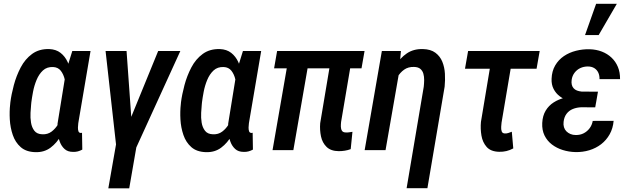

<svg xmlns="http://www.w3.org/2000/svg" viewBox="-20 -800 3354 1023"><path d="M34.2 -244.1 35.2 -254.9Q40.5 -296.9 53.7 -346.4Q66.9 -396 90.3 -440.7Q113.8 -485.4 151.1 -512.7Q188.5 -540 242.2 -538.6Q278.8 -537.1 302.7 -518.3Q326.7 -499.5 340.3 -469.7Q354 -439.9 359.6 -405Q365.2 -370.1 365.7 -335.9Q366.2 -301.8 364.3 -274.9L360.8 -247.1Q354.5 -209.5 341.3 -164.6Q328.1 -119.6 305.7 -79.1Q283.2 -38.6 249.3 -13.2Q215.3 12.2 168 10.7Q119.1 9.3 90.3 -16.1Q61.5 -41.5 48.1 -80.8Q34.7 -120.1 32.2 -163.6Q29.8 -207 34.2 -244.1ZM147 -254.9 146 -244.6Q144 -225.6 142.6 -199Q141.1 -172.4 145.3 -146.7Q149.4 -121.1 163.1 -103.3Q176.8 -85.4 205.1 -84.5Q233.9 -83 254.9 -98.9Q275.9 -114.7 290.5 -139.6Q305.2 -164.6 314 -192.1Q322.8 -219.7 327.6 -242.7L331.1 -275.4Q332.5 -293.5 331.8 -321Q331.1 -348.6 325 -376.2Q318.8 -403.8 304 -422.9Q289.1 -441.9 262.7 -442.9Q230 -444.3 208.7 -424.6Q187.5 -404.8 174.8 -374Q162.1 -343.3 156 -310.8Q149.9 -278.3 147 -254.9ZM365.2 -528.3H462.4L399.4 -157.7Q398.4 -153.3 397 -143.1Q395.5 -132.8 395.3 -120.8Q395 -108.9 397.9 -100.6Q400.9 -92.3 409.2 -91.8Q411.6 -91.3 413.3 -91.8Q415 -92.3 417 -92.8L418.5 -2.9Q406.7 3.4 394.8 6.6Q382.8 9.8 369.6 9.3Q340.8 9.3 324 -6.1Q307.1 -21.5 298.6 -44.7Q290 -67.9 287.6 -93.5Q285.2 -119.1 286.6 -141.1L332 -421.4Z M712.9 -52.7 668.5 203.6H557.1L602.1 -52.7ZM661.1 -132.8 822.8 -528.3H940.9L699.7 0H623.5ZM654.3 -528.3 683.6 -118.2 671.9 0H601.6L542.5 -528.3Z M943.4 -244.1 944.3 -254.9Q949.7 -296.9 962.9 -346.4Q976.1 -396 999.5 -440.7Q1022.9 -485.4 1060.3 -512.7Q1097.7 -540 1151.4 -538.6Q1188 -537.1 1211.9 -518.3Q1235.8 -499.5 1249.5 -469.7Q1263.2 -439.9 1268.8 -405Q1274.4 -370.1 1274.9 -335.9Q1275.4 -301.8 1273.4 -274.9L1270 -247.1Q1263.7 -209.5 1250.5 -164.6Q1237.3 -119.6 1214.8 -79.1Q1192.4 -38.6 1158.4 -13.2Q1124.5 12.2 1077.1 10.7Q1028.3 9.3 999.5 -16.1Q970.7 -41.5 957.3 -80.8Q943.8 -120.1 941.4 -163.6Q939 -207 943.4 -244.1ZM1056.2 -254.9 1055.2 -244.6Q1053.2 -225.6 1051.8 -199Q1050.3 -172.4 1054.4 -146.7Q1058.6 -121.1 1072.3 -103.3Q1085.9 -85.4 1114.3 -84.5Q1143.1 -83 1164.1 -98.9Q1185.1 -114.7 1199.7 -139.6Q1214.4 -164.6 1223.1 -192.1Q1231.9 -219.7 1236.8 -242.7L1240.2 -275.4Q1241.7 -293.5 1241 -321Q1240.2 -348.6 1234.1 -376.2Q1228 -403.8 1213.1 -422.9Q1198.2 -441.9 1171.9 -442.9Q1139.2 -444.3 1117.9 -424.6Q1096.7 -404.8 1084 -374Q1071.3 -343.3 1065.2 -310.8Q1059.1 -278.3 1056.2 -254.9ZM1274.4 -528.3H1371.6L1308.6 -157.7Q1307.6 -153.3 1306.2 -143.1Q1304.7 -132.8 1304.4 -120.8Q1304.2 -108.9 1307.1 -100.6Q1310.1 -92.3 1318.4 -91.8Q1320.8 -91.3 1322.5 -91.8Q1324.2 -92.3 1326.2 -92.8L1327.6 -2.9Q1315.9 3.4 1304 6.6Q1292 9.8 1278.8 9.3Q1250 9.3 1233.2 -6.1Q1216.3 -21.5 1207.8 -44.7Q1199.2 -67.9 1196.8 -93.5Q1194.3 -119.1 1195.8 -141.1L1241.2 -421.4Z M1922.4 -528.3 1906.2 -436H1440.4L1456.5 -528.3ZM1634.8 -528.3 1543 0H1432.1L1523.9 -528.3ZM1750.5 -528.3H1861.3L1797.4 -150.4Q1795.9 -137.7 1796.1 -125Q1796.4 -112.3 1802 -103.3Q1807.6 -94.2 1823.7 -94.2Q1833 -93.8 1841.3 -95.2Q1849.6 -96.7 1857.9 -97.7L1848.6 -5.4Q1833 0.5 1816.9 2.9Q1800.8 5.4 1784.7 5.4Q1742.7 4.9 1720 -17.3Q1697.3 -39.6 1690.2 -73.5Q1683.1 -107.4 1686 -143.6Z M2105.5 -408.7 2034.2 0H1922.9L2014.6 -528.3H2116.2ZM2061 -281.7 2032.2 -280.8Q2038.1 -320.8 2051.5 -366.2Q2064.9 -411.6 2088.4 -451.4Q2111.8 -491.2 2147.7 -515.6Q2183.6 -540 2233.4 -538.6Q2274.9 -537.6 2299.8 -519Q2324.7 -500.5 2336.7 -471.2Q2348.6 -441.9 2350.6 -407.2Q2352.5 -372.6 2349.1 -338.4L2257.3 202.6H2146.5L2237.8 -337.9Q2239.7 -355 2240 -373.3Q2240.2 -391.6 2235.8 -407.2Q2231.4 -422.9 2219.7 -432.9Q2208 -442.9 2186 -443.4Q2154.8 -444.3 2133.1 -428.7Q2111.3 -413.1 2096.7 -387.9Q2082 -362.8 2073.7 -334.7Q2065.4 -306.6 2061 -281.7Z M2855.5 -528.3 2838.9 -433.6H2457.5L2474.1 -528.3ZM2605.5 -528.3H2716.8L2652.3 -146.5Q2651.4 -138.2 2650.4 -124.5Q2649.4 -110.8 2653.1 -100.1Q2656.7 -89.4 2669.9 -88.9Q2679.7 -88.4 2689 -91.6Q2698.2 -94.7 2707 -98.1L2714.8 -9.3Q2696.8 0.5 2678.2 4.9Q2659.7 9.3 2639.6 8.8Q2595.2 7.8 2573.2 -16.8Q2551.3 -41.5 2545.2 -77.6Q2539.1 -113.8 2542.5 -150.4Z M3056.2 -287.1 3161.6 -286.6 3151.4 -228 3077.1 -228.5Q3052.2 -227.5 3032 -219.2Q3011.7 -210.9 2998.8 -193.8Q2985.8 -176.8 2982.9 -150.9Q2981 -135.3 2984.9 -122.3Q2988.8 -109.4 2997.8 -100.3Q3006.8 -91.3 3019.5 -85.9Q3032.2 -80.6 3047.4 -80.6Q3070.8 -80.1 3089.8 -89.8Q3108.9 -99.6 3121.6 -116.7Q3134.3 -133.8 3138.2 -155.8L3249.5 -156.2Q3246.1 -116.2 3228.5 -84.7Q3210.9 -53.2 3183.1 -31.7Q3155.3 -10.3 3119.9 0.5Q3084.5 11.2 3045.4 10.3Q3010.7 9.3 2978.5 -0.7Q2946.3 -10.7 2920.9 -30Q2895.5 -49.3 2881.3 -78.1Q2867.2 -106.9 2869.1 -145Q2871.1 -183.6 2887.5 -210.7Q2903.8 -237.8 2930.4 -254.6Q2957 -271.5 2989.5 -279.3Q3022 -287.1 3056.2 -287.1ZM3155.8 -252.4 3064.5 -252.9Q3037.1 -253.9 3010.5 -262.5Q2983.9 -271 2962.9 -286.6Q2941.9 -302.2 2929.7 -325.9Q2917.5 -349.6 2918.9 -380.4Q2920.4 -420.9 2938 -451.2Q2955.6 -481.4 2984.4 -501Q3013.2 -520.5 3049.1 -529.5Q3085 -538.6 3122.1 -537.6Q3157.2 -536.6 3186.8 -525.1Q3216.3 -513.7 3238.3 -492.9Q3260.3 -472.2 3272.2 -443.4Q3284.2 -414.6 3283.7 -378.4H3174.3Q3174.8 -397.9 3167.7 -413.1Q3160.6 -428.2 3146.5 -437Q3132.3 -445.8 3111.8 -445.8Q3090.3 -445.8 3072 -437.3Q3053.7 -428.7 3041.3 -412.4Q3028.8 -396 3025.9 -374.5Q3023.9 -359.9 3026.6 -348.6Q3029.3 -337.4 3036.4 -329.6Q3043.5 -321.8 3054.2 -317.6Q3064.9 -313.5 3079.1 -312L3166 -311.5ZM3097.2 -613.3 3156.2 -779.8H3266.6L3169.9 -613.3Z"/></svg>

Font: Roboto Condensed Medium
Style: Italic
Weight: 500
Italic angle: -12°
Designer: Christian Robertson
Foundry: Google
Version: Version 3.0; 2020